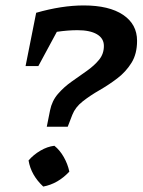

<svg xmlns="http://www.w3.org/2000/svg" viewBox="-20 -682 524 706"><path d="M288 -662Q381 -662 432.5 -627.5Q484 -593 484 -532Q484 -484 463.5 -451Q443 -418 411.5 -394Q380 -370 346 -350.5Q312 -331 284.5 -309.5Q257 -288 246 -260L229 -216H152L164 -276Q171 -311 193 -336.5Q215 -362 243.5 -382Q272 -402 299.5 -421.5Q327 -441 344.5 -462.5Q362 -484 362 -513Q362 -541 336.5 -556Q311 -571 265 -571Q230 -571 189 -565L121 -439H74L113 -635Q207 -662 288 -662ZM180 -146Q200 -130 214.5 -104.5Q229 -79 235 -51Q193 -6 139 4Q94 -38 85 -92Q103 -113 128.5 -128Q154 -143 180 -146Z"/></svg>

Font: Piazzolla SC SemiBold
Style: Italic
Weight: 600
Italic angle: -11.3°
Designer: Juan Pablo del Peral
Foundry: Huerta Tipografica
Version: Version 1.330